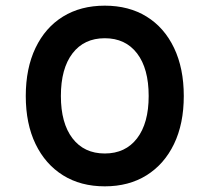

<svg xmlns="http://www.w3.org/2000/svg" viewBox="-20 -641 740 678"><path d="M350 17Q265 17 202.5 -22Q140 -61 105.5 -132.5Q71 -204 71 -302Q71 -400 105.5 -472Q140 -544 202.5 -582.5Q265 -621 350 -621Q435 -621 497.5 -582.5Q560 -544 594.5 -472Q629 -400 629 -302Q629 -204 594.5 -132.5Q560 -61 497.5 -22Q435 17 350 17ZM350 -99Q423 -99 464 -152.5Q505 -206 505 -302Q505 -399 464 -452.5Q423 -506 350 -506Q277 -506 236 -452.5Q195 -399 195 -302Q195 -206 236 -152.5Q277 -99 350 -99Z"/></svg>

Font: Martian Mono Medium
Style: Regular
Weight: 500
Monospace: yes
Designer: Roman Shamin
Foundry: Evil Martians
Version: Version 1.000; ttfautohint (v1.8.4.7-5d5b)